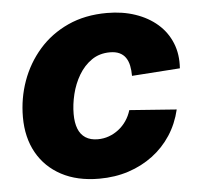

<svg xmlns="http://www.w3.org/2000/svg" viewBox="-45 -585 669 642"><g transform="rotate(-5 290.0 -264.0)"><path d="M263.2 11.2Q189.5 11.2 136.5 -17.1Q83.5 -45.4 54.9 -96.4Q26.4 -147.5 26.4 -215.8Q26.4 -278.8 47.1 -336.7Q67.9 -394.5 107.7 -440.2Q147.5 -485.8 205.1 -512.2Q262.7 -538.6 336.4 -538.6Q388.7 -538.6 431.6 -523.9Q474.6 -509.3 505.4 -482.4Q536.1 -455.6 551.5 -417.7Q566.9 -379.9 563.5 -333L401.9 -321.8Q401.9 -340.3 398.7 -356Q395.5 -371.6 387.7 -383.1Q379.9 -394.5 366.9 -400.6Q354 -406.7 335 -406.7Q299.8 -406.7 273.7 -388.7Q247.6 -370.6 230.2 -341.3Q212.9 -312 204.6 -277.8Q196.3 -243.7 196.3 -211.4Q196.3 -182.6 204.1 -162.4Q211.9 -142.1 228.5 -131.3Q245.1 -120.6 269.5 -120.6Q289.6 -120.6 307.1 -127Q324.7 -133.3 339.8 -145Q355 -156.7 366 -172.9Q377 -189 382.8 -208.5L541 -196.8Q529.8 -149.4 504.9 -111.3Q480 -73.2 443.6 -45.9Q407.2 -18.6 361.8 -3.7Q316.4 11.2 263.2 11.2Z"/></g></svg>

Font: Inter 24pt ExtraBold
Style: Italic
Weight: 800
Italic angle: -9.3988°
Designer: Rasmus Andersson
Foundry: rsms
Version: Version 4.001;git-66647c0bb